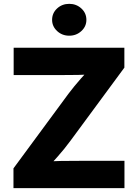

<svg xmlns="http://www.w3.org/2000/svg" viewBox="-20 -975 715 995"><path d="M49.8 0V-102.5L334.5 -488.8Q364.3 -528.3 399.7 -568.4Q435.1 -608.4 471.7 -647.9L484.4 -592.3Q434.1 -587.4 383.8 -586.7Q333.5 -585.9 283.2 -585.9H50.8V-727.5H624.5V-624.5L345.2 -245.6Q314.5 -203.6 277.6 -162.1Q240.7 -120.6 203.1 -79.6L190.4 -135.3Q243.7 -140.1 296.6 -140.9Q349.6 -141.6 402.8 -141.6H625V0ZM338.9 -790Q301.8 -790 275.9 -814.2Q250 -838.4 250 -872.1Q250 -907.2 275.9 -931.2Q301.8 -955.1 338.9 -955.1Q375.5 -955.1 401.6 -931.2Q427.7 -907.2 427.7 -872.1Q427.7 -837.9 401.6 -814Q375.5 -790 338.9 -790Z"/></svg>

Font: Inter 16pt ExtraBold
Style: Regular
Weight: 800
Version: Version 4.001;git-66647c0bb